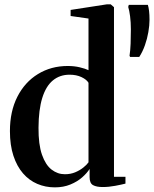

<svg xmlns="http://www.w3.org/2000/svg" viewBox="-20 -838 698 870"><path d="M228.5 11Q186 11 149 -4.8Q112 -20.5 84.2 -52.5Q56.5 -84.5 40.8 -132.2Q25 -180 25 -244Q25 -333.5 58.8 -399.8Q92.5 -466 152 -502.5Q211.5 -539 287 -539Q316.5 -539 341.5 -533Q366.5 -527 381 -520V-754L300 -765.5V-793L465 -818.5H481.5L496.5 -805.5V-37H548.5V-6Q531 -1.5 502 4Q473 9.5 445 9.5Q417.5 9.5 401.8 1Q386 -7.5 386 -35.5V-72.5Q374.5 -54 352.5 -34.5Q330.5 -15 299 -2Q267.5 11 228.5 11ZM274 -48.5Q299.5 -48.5 320.5 -57.2Q341.5 -66 357.2 -78.5Q373 -91 381 -102.5V-463Q372.5 -477.5 349.5 -488.5Q326.5 -499.5 295 -499.5Q251 -499.5 219.5 -473.5Q188 -447.5 171.5 -394.2Q155 -341 154.5 -259.5Q154 -183.5 170.2 -137Q186.5 -90.5 213.8 -69.5Q241 -48.5 274 -48.5ZM611 -580H569.5L567 -585.5Q570.5 -608 571.8 -639.8Q573 -671.5 573 -705Q573 -737 569.5 -764Q566 -791 561 -806.5L563.5 -816H650Q653.5 -805 655.5 -788Q657.5 -771 657.5 -747.5Q657.5 -723 652.2 -692.5Q647 -662 636.5 -632.5Q626 -603 611 -580Z"/></svg>

Font: Merriweather 96pt SemiBold
Style: Regular
Weight: 600
Version: Version 2.100